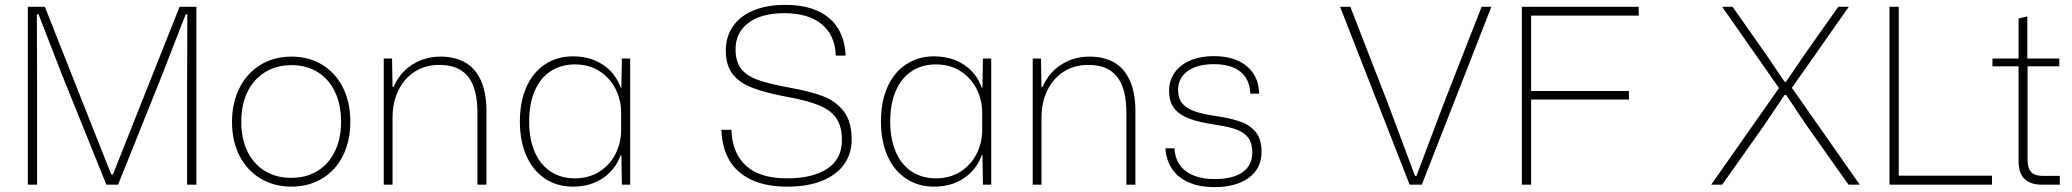

<svg xmlns="http://www.w3.org/2000/svg" viewBox="-20 -757 8495 787"><path d="M94 -729H164L332 -304L436 -42H443L547 -304L716 -729H785V0H747V-420L748 -698H741L645 -451L464 0H416L234 -451L138 -698H131L132 -420V0H94Z M931 -257Q931 -335 961.5 -396Q992 -457 1047.5 -491Q1103 -525 1175 -525Q1246 -525 1301 -491.5Q1356 -458 1386 -397.5Q1416 -337 1416 -258Q1416 -180 1386 -119.5Q1356 -59 1301 -25.5Q1246 8 1175 8Q1103 8 1047.5 -25.5Q992 -59 961.5 -119Q931 -179 931 -257ZM1378 -258Q1378 -327 1353.5 -379.5Q1329 -432 1283 -461Q1237 -490 1175 -490Q1114 -490 1067 -461.5Q1020 -433 994.5 -380.5Q969 -328 969 -257Q969 -189 994 -137Q1019 -85 1065.5 -56.5Q1112 -28 1174 -28Q1235 -28 1281 -56Q1327 -84 1352.5 -136Q1378 -188 1378 -258Z M1553 -517H1587L1589 -400H1593Q1619 -460 1670.5 -492.5Q1722 -525 1786 -525Q1843 -525 1885 -502Q1927 -479 1950.5 -428.5Q1974 -378 1974 -300V0H1937V-294Q1937 -395 1898.5 -443Q1860 -491 1781 -491Q1724 -491 1680.5 -463.5Q1637 -436 1613 -386.5Q1589 -337 1589 -274V0H1553Z M2111 -259Q2111 -341 2138 -401Q2165 -461 2214.5 -493.5Q2264 -526 2328 -526Q2400 -526 2451.5 -491.5Q2503 -457 2524 -398H2527L2529 -517H2563V0H2529L2527 -121H2524Q2503 -62 2451.5 -27Q2400 8 2328 8Q2264 8 2214.5 -24.5Q2165 -57 2138 -117.5Q2111 -178 2111 -259ZM2526 -224V-295Q2526 -347 2503 -392.5Q2480 -438 2437 -465.5Q2394 -493 2336 -493Q2280 -493 2237.5 -465.5Q2195 -438 2172 -385Q2149 -332 2149 -259Q2149 -187 2172 -134Q2195 -81 2237.5 -53.5Q2280 -26 2336 -26Q2394 -26 2437 -53.5Q2480 -81 2503 -126.5Q2526 -172 2526 -224Z M2937 -225H2978Q2981 -130 3037.5 -78Q3094 -26 3206 -26Q3311 -26 3371 -65.5Q3431 -105 3431 -183Q3431 -238 3408.5 -271.5Q3386 -305 3338 -325Q3290 -345 3206 -360Q3116 -377 3063 -397.5Q3010 -418 2982.5 -454Q2955 -490 2955 -550Q2955 -606 2984 -648.5Q3013 -691 3068 -714Q3123 -737 3199 -737Q3278 -737 3333 -711.5Q3388 -686 3416 -639Q3444 -592 3446 -529H3406Q3403 -613 3348 -658Q3293 -703 3195 -703Q3100 -703 3047.5 -663Q2995 -623 2995 -555Q2995 -505 3017 -476Q3039 -447 3085.5 -430Q3132 -413 3220 -397Q3303 -382 3355 -362Q3407 -342 3439 -300Q3471 -258 3471 -185Q3471 -127 3440 -83.5Q3409 -40 3350 -16Q3291 8 3208 8Q3117 8 3057 -21.5Q2997 -51 2968 -103Q2939 -155 2937 -225Z M3591 -259Q3591 -341 3618 -401Q3645 -461 3694.5 -493.5Q3744 -526 3808 -526Q3880 -526 3931.5 -491.5Q3983 -457 4004 -398H4007L4009 -517H4043V0H4009L4007 -121H4004Q3983 -62 3931.5 -27Q3880 8 3808 8Q3744 8 3694.5 -24.5Q3645 -57 3618 -117.5Q3591 -178 3591 -259ZM4006 -224V-295Q4006 -347 3983 -392.5Q3960 -438 3917 -465.5Q3874 -493 3816 -493Q3760 -493 3717.5 -465.5Q3675 -438 3652 -385Q3629 -332 3629 -259Q3629 -187 3652 -134Q3675 -81 3717.5 -53.5Q3760 -26 3816 -26Q3874 -26 3917 -53.5Q3960 -81 3983 -126.5Q4006 -172 4006 -224Z M4213 -517H4247L4249 -400H4253Q4279 -460 4330.5 -492.5Q4382 -525 4446 -525Q4503 -525 4545 -502Q4587 -479 4610.5 -428.5Q4634 -378 4634 -300V0H4597V-294Q4597 -395 4558.5 -443Q4520 -491 4441 -491Q4384 -491 4340.5 -463.5Q4297 -436 4273 -386.5Q4249 -337 4249 -274V0H4213Z M4757 -149H4794Q4798 -86 4842 -54.5Q4886 -23 4959 -23Q5033 -23 5073 -51Q5113 -79 5113 -132Q5113 -169 5097.5 -191Q5082 -213 5049.5 -225.5Q5017 -238 4960 -246Q4894 -256 4854 -271Q4814 -286 4793 -313Q4772 -340 4772 -385Q4772 -427 4795 -459.5Q4818 -492 4859.5 -509.5Q4901 -527 4955 -527Q5012 -527 5053.5 -508.5Q5095 -490 5117.5 -455.5Q5140 -421 5141 -373H5105Q5103 -415 5084 -442Q5065 -469 5032.5 -481.5Q5000 -494 4956 -494Q4887 -494 4848 -465.5Q4809 -437 4809 -389Q4809 -355 4825.5 -334Q4842 -313 4876 -301Q4910 -289 4966 -281Q5027 -272 5066.5 -257.5Q5106 -243 5128.5 -214Q5151 -185 5151 -135Q5151 -66 5098.5 -28Q5046 10 4958 10Q4897 10 4852.5 -9.5Q4808 -29 4784 -65Q4760 -101 4757 -149Z M5473 -729H5515L5669 -333L5780 -36H5786L5898 -333L6053 -729H6093L5808 0H5758Z M6218 -729H6697V-693H6245L6256 -704V0H6218ZM6236 -384H6657V-349H6236Z M7272 -396 7039 -729H7082L7221 -531L7295 -422H7301L7375 -531L7515 -729H7558L7325 -397L7603 0H7557L7390 -236L7301 -368H7295L7206 -236L7039 0H6994Z M7725 -729H7763V-15L7745 -37H8145V0H7725Z M8254 -97V-485H8147V-517H8254V-681L8290 -690V-517H8421V-485H8291V-101Q8291 -67 8306 -51.5Q8321 -36 8353 -36H8423V0H8350Q8303 0 8278.5 -23.5Q8254 -47 8254 -97Z"/></svg>

Font: Mona Sans VF XLt
Style: Regular
Weight: 200
Designer: Deni Anggara
Foundry: GitHub
Version: Version 2.000;Glyphs 3.2.3 (3260)